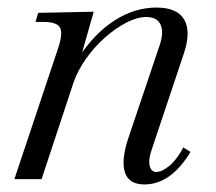

<svg xmlns="http://www.w3.org/2000/svg" viewBox="-20 -474 572 508"><path d="M362 14Q321 14 310.5 -18Q300 -50 320 -110L403 -356Q414 -390 404.5 -409.5Q395 -429 367 -429Q343 -429 314 -414Q285 -399 257 -374Q229 -349 207.5 -318.5Q186 -288 175 -257L90 0H18L133 -344Q147 -385 139 -400.5Q131 -416 95 -416H74L81 -440L228 -443L189 -306L187 -320Q229 -385 282.5 -419.5Q336 -454 394 -454Q449 -454 467.5 -422Q486 -390 466 -331L382 -80Q372 -52 376 -35.5Q380 -19 393 -19Q409 -19 429 -36Q449 -53 465 -84L484 -72Q432 14 362 14Z"/></svg>

Font: Baskervville
Style: Italic
Weight: 400
Italic angle: -18°
Designer: ANRT
Foundry: ANRT
Version: Version 1.100